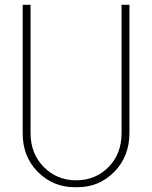

<svg xmlns="http://www.w3.org/2000/svg" viewBox="-20 -770 637 804"><path d="M304 14H294Q202 14 138.5 -50Q75 -114 75 -211V-750H108V-212Q108 -127 163 -71Q218 -15 299 -15Q380 -15 434.5 -70.5Q489 -126 489 -212V-750H522V-213Q522 -115 458.5 -50.5Q395 14 304 14Z"/></svg>

Font: Poiret One
Style: Regular
Weight: 400
Designer: Denis Masharov
Foundry: Denis Masharov
Version: Version 1.001